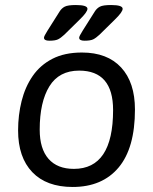

<svg xmlns="http://www.w3.org/2000/svg" viewBox="-20 -738 609 764"><path d="M176 -576Q155 -576 155 -588Q155 -594 169 -616L217 -692Q225 -705 237.5 -711.5Q250 -718 282 -718Q328 -718 328 -703Q328 -690 297 -660L236 -600Q222 -587 211 -581.5Q200 -576 176 -576ZM316 -576Q295 -576 295 -588Q295 -594 309 -616L357 -692Q365 -705 377.5 -711.5Q390 -718 422 -718Q468 -718 468 -703Q468 -690 437 -660L376 -600Q362 -587 351 -581.5Q340 -576 316 -576ZM269 6Q165 6 108.5 -53Q52 -112 52 -219Q52 -280 66 -336Q80 -392 110 -435.5Q140 -479 188.5 -504Q237 -529 306 -529Q407 -529 462 -469.5Q517 -410 517 -302Q517 -149 452 -71.5Q387 6 269 6ZM274 -66Q430 -66 430 -300Q430 -457 295 -457Q215 -457 176.5 -394.5Q138 -332 138 -222Q138 -146 173 -106Q208 -66 274 -66Z"/></svg>

Font: Asap
Style: Italic
Weight: 400
Italic angle: -6°
Designer: Pablo Cosgaya
Foundry: Omnibus-Type
Version: Version 3.001; ttfautohint (v1.8.3)